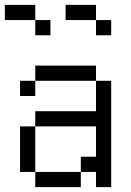

<svg xmlns="http://www.w3.org/2000/svg" viewBox="-20 -770 540 790"><path d="M187.5 -625V-687.5H125V-625ZM437.5 -625V-687.5H375V-625ZM125 -62.5V0H312.5V-62.5ZM125 -62.5V-250H62.5V-62.5ZM375 -62.5V0H437.5V-437.5H375Q375 -437.5 375 -312.5H125V-250H375Q375 -250 375 -125H312.5V-62.5ZM125 -437.5H62.5V-375H125ZM125 -437.5H375V-500H125ZM125 -687.5V-750H0V-687.5ZM375 -687.5V-750H250V-687.5Z"/></svg>

Font: Unifont
Style: Regular
Weight: 500
Version: Version 13.0.05